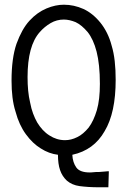

<svg xmlns="http://www.w3.org/2000/svg" viewBox="-20 -650 540 815"><path d="M149 -514C162 -529 178 -542 195 -552C212 -562 231 -567 251 -567C267 -567 284 -563 301 -556C318 -548 335 -534 352 -514C368 -494 381 -466 390 -431C399 -396 404 -350 404 -294C404 -250 400 -213 391 -182C382 -152 371 -128 356 -108C341 -90 325 -76 308 -68C290 -59 273 -55 256 -55C232 -55 210 -62 190 -75C169 -88 152 -107 138 -130C125 -153 114 -181 108 -214C100 -247 97 -283 97 -323C97 -411 114 -475 149 -514ZM471 -311C471 -368 466 -417 454 -456C444 -495 427 -528 406 -554C384 -581 360 -600 334 -612C307 -624 280 -630 251 -630C228 -630 203 -625 177 -614C151 -603 127 -586 105 -562C83 -538 65 -505 50 -464C36 -423 29 -371 29 -308C29 -257 34 -213 46 -176C56 -138 71 -106 90 -80C109 -54 130 -34 153 -20C176 -5 201 4 226 7C226 33 229 55 235 72C241 90 251 105 264 117C278 129 296 137 318 140C341 143 368 145 401 145H440L442 77C439 77 433 77 426 78C418 79 410 79 401 80C392 80 384 80 377 81C370 82 364 82 361 82C333 82 314 75 304 61C294 47 288 29 287 7C348 -6 394 -40 424 -93C456 -146 471 -219 471 -311Z"/></svg>

Font: Inconsolatazi4
Style: Regular
Weight: 400
Designer: Raph Levien, Kirill Tkachev
Foundry: Cyreal
Version: Version 1.013